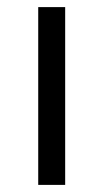

<svg xmlns="http://www.w3.org/2000/svg" viewBox="-20 -520 291 540"><path d="M87.5 0V-500H163.3V0Z"/></svg>

Font: 0xA000-Squarish
Style: Squareish
Weight: 400
Version: Version 0.1